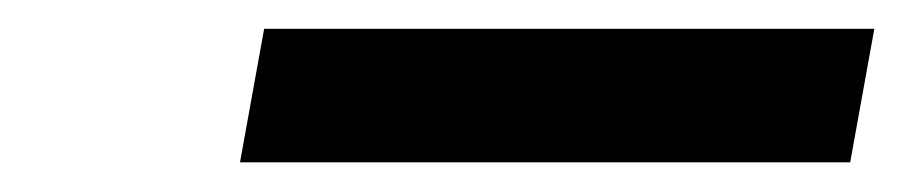

<svg xmlns="http://www.w3.org/2000/svg" viewBox="-20 -721 626 132"><path d="M145 -609.4 161.6 -701.2H581.1L564.5 -609.4Z"/></svg>

Font: Cascadia Code
Style: Italic
Weight: 400
Italic angle: -10°
Designer: Aaron Bell
Foundry: Saja Typeworks
Version: Version 2407.024